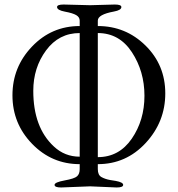

<svg xmlns="http://www.w3.org/2000/svg" viewBox="-20 -743 785 848"><path d="M495 85 378 80 250 85Q221 85 221 73.5Q221 62 265 54Q309 46 320.5 35.5Q332 25 332 4V-18Q209 -18 122 -107.5Q35 -197 35 -322Q35 -447 121.5 -537.5Q208 -628 332 -628V-652Q332 -667 317 -676Q302 -685 267 -691.5Q232 -698 232 -712Q232 -723 261 -723L378 -720L487 -723Q516 -723 516 -712Q516 -698 483 -692Q412 -679 412 -652V-628Q535 -628 622.5 -542Q710 -456 710 -330.5Q710 -205 623.5 -111.5Q537 -18 412 -18V4Q412 30 428 39Q444 48 466 52Q488 56 491 56Q524 62 524 73.5Q524 85 495 85ZM412 -597V-49Q506 -49 562 -130.5Q618 -212 618 -320Q618 -428 562.5 -512.5Q507 -597 412 -597ZM332 -51V-597Q240 -597 183.5 -520.5Q127 -444 127 -342Q127 -180 218 -96Q266 -51 332 -51Z"/></svg>

Font: EB Garamond
Style: Regular
Weight: 400
Version: Version 0.012